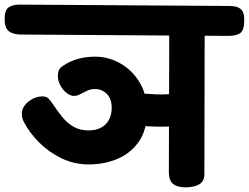

<svg xmlns="http://www.w3.org/2000/svg" viewBox="-92 -793 1073 828"><path d="M289.9 -83.9Q228.4 -83.9 173.7 -110.2Q119 -136.6 77 -178.4Q35 -220.3 11 -266.9Q2.1 -283.7 2.1 -301.9Q2.1 -323.2 15.8 -340.1Q29.6 -357 49.9 -367.2Q70.2 -377.3 90.6 -377.3Q107.8 -377.3 116.8 -368.3Q125.8 -359.3 137.2 -342.3Q155.9 -314 176.7 -288.3Q197.4 -262.7 225 -246.6Q252.6 -230.6 289.9 -230.6Q320.9 -230.6 343.4 -242.3Q366 -254 377.8 -276.1Q389.7 -298.2 389.7 -328.6Q389.7 -366 369.1 -387.5Q348.4 -409 317.8 -409Q299.3 -409 285.5 -402.7Q271.7 -396.3 260.7 -390.3Q253.7 -386.3 245.8 -382.9Q238 -379.4 226.8 -379.4Q211.9 -379.4 195.7 -391.7Q179.4 -404 168.5 -424.2Q157.6 -444.3 157.6 -466Q157.6 -480 162.2 -490.7Q166.9 -501.3 181.7 -510.4Q209.9 -529.6 244.3 -539.1Q278.7 -548.6 317.8 -548.6Q375.4 -548.6 426.4 -519.9Q477.4 -491.3 509.8 -438.2Q542.1 -385.1 542.1 -311.2Q542.1 -234.4 507.8 -183.9Q473.4 -133.4 416.2 -108.7Q359 -83.9 289.9 -83.9ZM533.2 -249.4Q506.8 -252.2 497.3 -272Q487.8 -291.8 487.8 -319.2Q487.8 -351.7 503.2 -371.7Q518.7 -391.8 548.1 -388.2Q560.4 -386.8 581.3 -386.1Q602.1 -385.3 622.9 -386.1Q643.8 -386.8 655.9 -388.2Q685.3 -391.8 700.8 -371.7Q716.2 -351.7 716.2 -319.2Q716.2 -291.8 706.7 -272Q697.2 -252.2 670.8 -249.4Q654.1 -247.8 628.1 -247.1Q602.1 -246.3 576.2 -247.1Q550.3 -247.8 533.2 -249.4ZM708.1 15Q673.6 15 654.9 0.6Q636.2 -13.9 636.2 -50.4L637.9 -653.2Q637.9 -684.4 660.1 -707.3Q682.3 -730.1 714.1 -730.1Q745.3 -730.1 767.9 -707.3Q790.6 -684.4 790.6 -653.2L789.4 -41.8Q789.4 -11.3 767.3 1.8Q745.2 15 708.1 15ZM892.1 -638.2 -0.9 -644Q-34.7 -644 -53.3 -657.9Q-72 -671.9 -72 -710.2Q-72 -749.6 -54.6 -761.3Q-37.2 -773.1 -9.6 -773.1L898.2 -767.3Q930.8 -767.3 946.5 -753.8Q962.2 -740.2 961.4 -701.9Q960.4 -662 943.9 -650.1Q927.4 -638.2 892.1 -638.2Z"/></svg>

Font: Playpen Sans Deva
Style: Regular
Weight: 400
Designer: Pooja Saxena, Gunjan Panchal, Laura Meseguer, Veronika Burian, José Scaglione
Foundry: TypeTogether
Version: Version 2.000